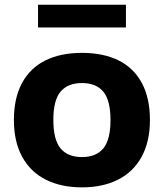

<svg xmlns="http://www.w3.org/2000/svg" viewBox="-20 -778 690 808"><path d="M38.5 -273Q38.5 -365 72.5 -428.2Q106.5 -491.5 170.5 -523.5Q234.5 -555.5 325 -555.5Q415.5 -555.5 479.5 -523.5Q543.5 -491.5 577.2 -428.2Q611 -365 611 -273Q611 -182 576 -118.2Q541 -54.5 476.8 -22Q412.5 10.5 325 10.5Q237.5 10.5 173 -21.8Q108.5 -54 73.5 -117.8Q38.5 -181.5 38.5 -273ZM445 -272.5Q445 -356 414.8 -392.2Q384.5 -428.5 325 -428.5Q265.5 -428.5 235 -392.5Q204.5 -356.5 204.5 -273.5Q204.5 -190 234.8 -153.5Q265 -117 325 -117Q384.5 -117 414.8 -153.5Q445 -190 445 -272.5ZM140 -662.5V-758H510V-662.5Z"/></svg>

Font: Encode Sans Semi Expanded
Style: Bold
Weight: 700
Width: 6
Designer: Multiple Designers
Foundry: Impallari Type
Version: Version 2.000